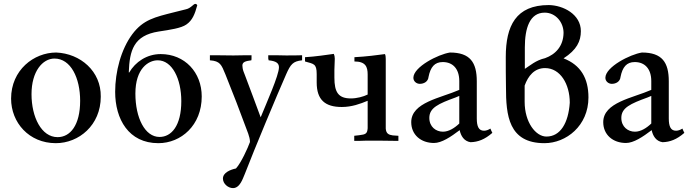

<svg xmlns="http://www.w3.org/2000/svg" viewBox="-20 -724 3553 987"><path d="M269 -454C154 -454 37 -364 37 -217C37 -94 129 12 267 12C385 12 498 -80 498 -227C500 -358 393 -449 269 -454ZM260 -423C344 -423 392 -323 392 -206C392 -80 341 -19 276 -19C193 -19 142 -122 142 -240C142 -357 199 -423 260 -423Z M642 -352C646 -465 667 -542 796 -562C855 -571 911 -579 938 -598C969 -619 982 -652 994 -697C992 -701 989 -704 984 -704C974 -704 961 -681 935 -676L875 -661C776 -636 716 -623 660 -548C602 -470 572 -355 572 -252C572 -112 641 12 794 12C911 12 1017 -80 1017 -228C1017 -352 930 -446 806 -446C735 -446 676 -406 644 -351C643 -351 643 -352 642 -352ZM791 -414C865 -414 912 -319 912 -204C912 -77 861 -20 800 -20C725 -20 676 -118 676 -243C676 -372 743 -414 791 -414Z M1533 -440C1505 -439 1482 -439 1450 -439C1430 -439 1416 -440 1399 -440H1359V-423L1361 -414C1400 -410 1414 -399 1414 -378C1414 -337 1350 -195 1320 -121C1293 -193 1267 -265 1239 -338L1232 -356C1228 -366 1226 -380 1226 -387C1226 -406 1243 -410 1272 -414C1273 -418 1273 -421 1273 -425V-440H1244C1225 -440 1207 -439 1183 -439H1175C1142 -439 1116 -440 1088 -440H1059V-414C1112 -410 1118 -392 1139 -341C1173 -257 1216 -146 1256 -37C1261 -22 1265 -9 1265 6C1254 37 1219 114 1193 142C1165 148 1126 163 1126 194C1126 220 1152 243 1178 243C1200 243 1216 224 1229 193L1239 169C1288 42 1405 -238 1451 -342C1474 -394 1486 -409 1533 -414Z M1608 -300C1608 -210 1652 -174 1737 -174C1788 -174 1832 -190 1870 -206V-65C1868 -36 1859 -33 1827 -29L1801 -26V0H1832C1844 0 1854 -1 1865 -1H1925C1956 -1 1981 0 2004 0H2028V-26L1999 -28C1978 -31 1965 -37 1963 -63V-359V-421C1963 -431 1962 -440 1959 -446C1922 -441 1862 -433 1802 -430V-408C1859 -408 1870 -381 1870 -341V-238C1848 -227 1814 -218 1784 -218C1719 -218 1699 -250 1699 -325V-365L1701 -422C1701 -432 1699 -441 1696 -447L1630 -438C1604 -434 1574 -432 1548 -430V-408C1592 -395 1608 -398 1608 -343Z M2511 -41C2507 -48 2504 -56 2501 -63C2490 -56 2479 -52 2468 -52C2441 -52 2431 -74 2431 -115V-306C2431 -403 2397 -454 2293 -454C2233 -445 2105 -380 2105 -324C2105 -306 2121 -293 2138 -293C2160 -293 2181 -305 2183 -329C2193 -379 2214 -405 2256 -405C2308 -405 2341 -370 2341 -307V-262C2246 -220 2094 -198 2094 -96C2094 -31 2144 11 2211 11C2250 11 2297 -20 2343 -55C2349 -26 2365 2 2399 7C2437 6 2472 -7 2511 -41ZM2341 -89C2317 -66 2287 -47 2257 -47C2221 -47 2187 -72 2187 -118C2187 -170 2234 -191 2322 -223L2341 -231Z M3005 -223C3005 -322 2965 -390 2877 -424C2945 -468 2966 -512 2966 -564C2966 -650 2876 -697 2801 -698C2632 -698 2580 -591 2580 -431C2580 -416 2580 -292 2581 -277C2581 -131 2594 12 2779 12C2890 12 3005 -77 3005 -223ZM2877 -555C2876 -486 2835 -444 2782 -425C2734 -414 2705 -387 2678 -370V-480C2678 -579 2703 -659 2780 -659C2837 -659 2877 -609 2877 -555ZM2909 -196C2902 -92 2861 -22 2789 -22C2734 -22 2677 -95 2677 -201V-284C2695 -334 2727 -374 2782 -374C2860 -374 2909 -292 2909 -196Z M3498 -41C3494 -48 3491 -56 3488 -63C3477 -56 3466 -52 3455 -52C3428 -52 3418 -74 3418 -115V-306C3418 -403 3384 -454 3280 -454C3220 -445 3092 -380 3092 -324C3092 -306 3108 -293 3125 -293C3147 -293 3168 -305 3170 -329C3180 -379 3201 -405 3243 -405C3295 -405 3328 -370 3328 -307V-262C3233 -220 3081 -198 3081 -96C3081 -31 3131 11 3198 11C3237 11 3284 -20 3330 -55C3336 -26 3352 2 3386 7C3424 6 3459 -7 3498 -41ZM3328 -89C3304 -66 3274 -47 3244 -47C3208 -47 3174 -72 3174 -118C3174 -170 3221 -191 3309 -223L3328 -231Z"/></svg>

Font: Sibila
Style: Regular
Weight: 400
Designer: Stefan Peev
Foundry: Context Ltd
Version: Version 1.000